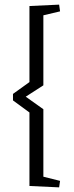

<svg xmlns="http://www.w3.org/2000/svg" viewBox="-20 -698 317 828"><path d="M107 -672 235 -678 239 -649 167 -632V-330L91 -281L167 -227V64L239 82L235 110L107 104V-213L36 -265V-293L107 -344Z"/></svg>

Font: Grenze Gotisch Light
Style: Regular
Weight: 300
Designer: Renata Polastri
Foundry: Omnibus-Type
Version: Version 1.001